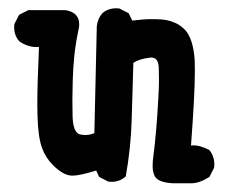

<svg xmlns="http://www.w3.org/2000/svg" viewBox="-20 -423 540 457"><path d="M68.8 -172.9Q68.8 -221.7 72.8 -311.5Q69.8 -311 67.4 -311Q44.9 -311 25.4 -325.2Q13.7 -338.9 13.7 -358.4Q13.7 -361.3 14.2 -365.7L25.4 -387.7L47.4 -398.9H135.3Q151.4 -396.5 159.9 -388.2Q168.5 -379.9 168.5 -365.2Q168.5 -359.4 167 -353Q159.7 -318.4 156.7 -288.3Q153.8 -258.3 153.1 -231Q152.3 -203.6 152.3 -184.6Q152.3 -165.5 152.8 -145.5Q153.8 -109.4 168.9 -103.5Q175.3 -101.6 183.8 -101.6Q192.4 -101.6 204.6 -106L210.4 -360.8Q212.4 -378.4 223.6 -391.6Q237.3 -403.3 256.8 -403.3Q259.8 -403.3 264.2 -402.8L286.1 -391.6L294.9 -374Q321.8 -377.4 338.9 -377.4Q356 -377.4 364 -376.7Q372.1 -376 377 -375Q381.8 -374 386.5 -372.6Q391.1 -371.1 395.5 -369.1Q399.9 -367.2 403.8 -365.2Q412.6 -359.9 419.9 -352.5Q439.9 -331.5 443.4 -279.8Q443.8 -269 443.8 -253.4Q443.8 -197.3 434.6 -76.7Q438 -77.1 440.9 -77.1Q456.5 -77.1 478 -65.9L479 -64.9Q490.2 -50.8 490.2 -31.2Q490.2 -28.3 489.7 -23.9L478.5 -2Q454.6 13.2 436 13.2H391.6H391.1Q352.5 11.2 346.7 -7.3Q343.3 -16.1 343.3 -28.1Q343.3 -40 345.2 -52.7Q352.5 -108.4 356.9 -189.9Q358.4 -214.8 358.4 -232.4Q358.4 -250 357.9 -261.2Q357.4 -275.9 351.6 -281.7Q347.2 -286.1 339.4 -286.1Q337.4 -286.1 335 -285.6Q310.1 -282.2 297.4 -273.4L293.5 -139.6Q291.5 -70.8 279.3 -2.9L277.8 -2Q264.6 9.8 245.1 9.8Q242.2 9.8 237.8 9.3L215.8 -2L209 -17.1Q169.9 -4.9 152.3 -4.9Q130.9 -4.9 106.4 -29.8Q88.4 -47.4 80.1 -70.8Q70.8 -95.7 69.3 -146Q68.8 -157.2 68.8 -172.9Z"/></svg>

Font: Bakudai
Style: Medium
Weight: 500
Version: Version 1.48